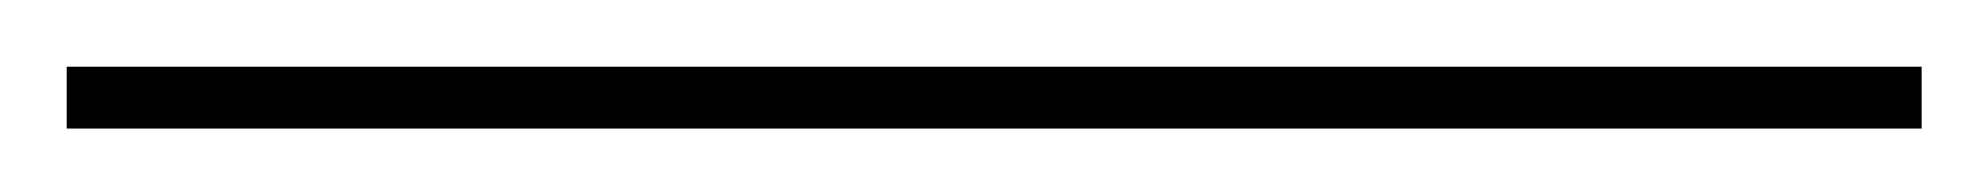

<svg xmlns="http://www.w3.org/2000/svg" viewBox="-26 120 610 59"><path d="M-5.5 159.5V140.5H564.5V159.5Z"/></svg>

Font: Bodoni Moda SC 11pt
Style: Bold
Weight: 700
Version: Version 2.005